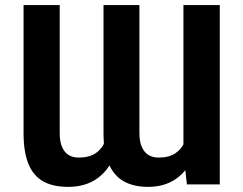

<svg xmlns="http://www.w3.org/2000/svg" viewBox="-20 -727 959 757"><path d="M703.2 -707H846.5V0H716.9L703.2 -120.9ZM563.8 9.8Q508.3 9.8 469.5 -11.2Q430.8 -32.2 409.4 -79.4Q388.1 -126.6 388.1 -202.2V-707H529.7V-202.2Q529.7 -168.8 539.3 -147.3Q549 -125.7 565.7 -115.7Q582.5 -105.7 605.3 -105.7Q646.4 -105.7 671.9 -123Q697.4 -140.2 708.6 -169.8Q719.9 -199.4 719.9 -239.3L765.5 -240.2Q765.5 -167.7 742.7 -111Q719.9 -54.3 674.4 -22.2Q628.8 9.8 563.8 9.8ZM248.7 9.8Q189.8 9.8 151.1 -11.4Q112.3 -32.7 92.6 -79.5Q72.9 -126.4 72.9 -202.2V-707H215.4V-202.2Q215.4 -168.8 224.8 -147.3Q234.3 -125.7 250.8 -115.7Q267.4 -105.7 290.1 -105.7Q331.2 -105.7 356.7 -122.7Q382.2 -139.7 393.7 -169.5Q405.2 -199.4 405.2 -239.3L452.4 -240.2Q452.4 -166 429.7 -109.9Q407 -53.7 361.2 -22Q315.4 9.8 248.7 9.8Z"/></svg>

Font: Pretendard JP Variable
Style: Regular
Weight: 400
Designer: Base glyphs from Inter by Rasmus Andersson; Hangul glyphs from Noto Sans CJK(Source Han Sans) by Jang Soo-young and Kang
Foundry: Kil Hyung-jin
Version: Version 1.307;Glyphs 3.2 (3192)